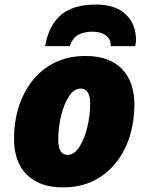

<svg xmlns="http://www.w3.org/2000/svg" viewBox="-20 -807 647 837"><path d="M253.9 9.8Q152.3 9.8 96.7 -45.7Q41 -101.1 41 -203.1Q41 -273.9 60.8 -338.6Q80.6 -403.3 120.1 -453.9Q159.7 -504.4 218 -533.7Q276.4 -563 353 -563Q455.1 -563 510.5 -507.6Q565.9 -452.1 565.9 -350.1Q565.9 -279.3 546.1 -214.6Q526.4 -149.9 486.8 -99.4Q447.3 -48.8 389.2 -19.5Q331.1 9.8 253.9 9.8ZM274.9 -131.8Q303.2 -131.8 325.2 -165.3Q347.2 -198.7 360.1 -250.2Q373 -301.8 373 -356Q373 -420.9 331.1 -420.9Q303.2 -420.9 281.2 -387.7Q259.3 -354.5 246.6 -303Q233.9 -251.5 233.9 -196.8Q233.9 -131.8 274.9 -131.8ZM176.8 -606Q191.9 -694.8 244.6 -741Q297.4 -787.1 398.9 -787.1Q482.9 -787.1 527.8 -744.9Q572.8 -702.6 572.8 -632.8Q572.8 -615.7 568.8 -606H462.9Q462.9 -637.7 440.9 -653.3Q418.9 -668.9 382.8 -668.9Q351.6 -668.9 324.5 -657Q297.4 -645 284.7 -606Z"/></svg>

Font: Open Sans ExtraBold
Style: Italic
Weight: 800
Italic angle: -12°
Designer: Monotype Design Team
Foundry: Monotype Imaging Inc.
Version: Version 3.000; ttfautohint (v1.8.4)